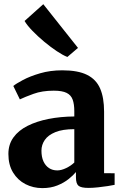

<svg xmlns="http://www.w3.org/2000/svg" viewBox="-20 -908 600 938"><path d="M187 11Q142 11 104.2 -8.5Q66.5 -28 43.8 -65.2Q21 -102.5 21 -156Q21 -202.5 45.8 -236.8Q70.5 -271 114.8 -293.2Q159 -315.5 217.5 -327Q276 -338.5 343 -339V-364Q343 -399 335 -421.2Q327 -443.5 305.5 -454.2Q284 -465 242.5 -465Q186 -465 143.5 -449.5Q101 -434 77 -422.5L45 -488Q58 -499 92.2 -517.2Q126.5 -535.5 176 -550Q225.5 -564.5 284.5 -564.5Q361 -564.5 405.5 -542.2Q450 -520 469.2 -475.5Q488.5 -431 488.5 -362.5V-62L540 -61.5V-5Q529 -2.5 506.8 1Q484.5 4.5 459 7.2Q433.5 10 412.5 10Q376 10 363.5 -0.5Q351 -11 351 -42V-67.5Q338.5 -52 315.5 -33.5Q292.5 -15 260.2 -2Q228 11 187 11ZM260 -75.5Q279.5 -75.5 303 -86.8Q326.5 -98 343 -114V-277Q286 -277 250.5 -262.5Q215 -248 198.8 -224.2Q182.5 -200.5 182.5 -172Q182.5 -141 192.2 -119.8Q202 -98.5 219.2 -87Q236.5 -75.5 260 -75.5ZM308.5 -630Q287.5 -638 257.5 -658Q227.5 -678 196.2 -704Q165 -730 139 -756.8Q113 -783.5 100 -805.5L191.5 -887.5L361 -674L309.5 -630Z"/></svg>

Font: Merriweather 28pt ExtraBold
Style: Regular
Weight: 800
Version: Version 2.100